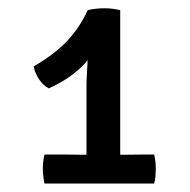

<svg xmlns="http://www.w3.org/2000/svg" viewBox="-20 -765 458 464"><path d="M270.5 -356.5H189V-558.5Q189 -570 190 -586Q191 -602 191.8 -619.2Q192.5 -636.5 192.5 -651.5L192 -740.5Q202.5 -743 212.8 -744Q223 -745 232.5 -745Q242 -745 250.5 -744Q259 -743 270.5 -740.5ZM141 -391.5Q150 -391.5 165.2 -391.2Q180.5 -391 189 -391H270.5Q278.5 -391 295.2 -391.2Q312 -391.5 320 -391.5H352.5Q356.5 -375.5 356.5 -356.5Q356.5 -349 355.8 -339.8Q355 -330.5 352.5 -321.5H87.5Q83.5 -341.5 83.5 -356.5Q83.5 -375 87.5 -391.5ZM61.5 -604.5Q113.5 -635 143.2 -667Q173 -699 192 -740.5L222.5 -680.5Q209.5 -634.5 177.2 -603.5Q145 -572.5 98 -551.5Q84 -558.5 74 -574Q64 -589.5 61.5 -604.5Z"/></svg>

Font: Signika Negative Light
Style: Regular
Weight: 400
Version: Version 2.001